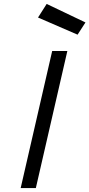

<svg xmlns="http://www.w3.org/2000/svg" viewBox="-20 -955 454 975"><path d="M245 -696H322L162 0H85ZM414 -841 374 -779 173 -866 217 -935Z"/></svg>

Font: Panefresco 400wt
Style: Italic
Weight: 400
Foundry: Campivisivi & Chank Co
Version: Version 1.001